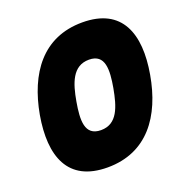

<svg xmlns="http://www.w3.org/2000/svg" viewBox="-129 -839 915 952"><g transform="rotate(-20 328.5 -363.5)"><path d="M52 -364C16 -157 70 -4 280 -4C489 -4 598 -157 634 -364C670 -569 616 -723 406 -723C196 -723 89 -569 52 -364ZM440 -364C423 -272 399 -189 312 -189C225 -189 229 -272 245 -364C261 -455 287 -538 374 -538C460 -538 456 -455 440 -364Z"/></g></svg>

Font: SVN-Poppins ExtraBold
Style: Italic
Weight: 800
Italic angle: -10°
Designer: Ninad Kale (Devanagari), Jonny Pinhorn (Latin)
Foundry: Indian Type Foundry
Version: Version 3.002 2017